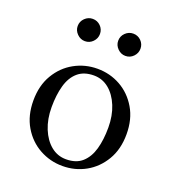

<svg xmlns="http://www.w3.org/2000/svg" viewBox="-127 -781 813 891"><g transform="rotate(20 280.0 -335.0)"><path d="M280 -470Q342 -470 394 -441Q446 -412 478 -358Q510 -304 510 -230Q510 -156 478 -102Q446 -48 394 -19Q342 10 280 10Q219 10 166.5 -19Q114 -48 82 -102Q50 -156 50 -230Q50 -304 82 -358Q114 -412 166.5 -441Q219 -470 280 -470ZM285 -25Q335 -25 364.5 -51.5Q394 -78 407 -124Q420 -170 420 -230Q420 -289 401 -335.5Q382 -382 349.5 -408.5Q317 -435 275 -435Q226 -435 196 -409Q166 -383 153 -336.5Q140 -290 140 -230Q140 -171 159 -124.5Q178 -78 210.5 -51.5Q243 -25 285 -25ZM380 -570Q358 -570 341.5 -586.5Q325 -603 325 -625Q325 -648 341.5 -664Q358 -680 380 -680Q403 -680 419 -664Q435 -648 435 -625Q435 -603 419 -586.5Q403 -570 380 -570ZM180 -570Q158 -570 141.5 -586.5Q125 -603 125 -625Q125 -648 141.5 -664Q158 -680 180 -680Q203 -680 219 -664Q235 -648 235 -625Q235 -603 219 -586.5Q203 -570 180 -570Z"/></g></svg>

Font: Brygada 1918
Style: Regular
Weight: 400
Designer: Mateusz Machalski | Borys Kosmynka | Przemek Hoffer
Foundry: NIEPODLEGLA 2018
Version: Version 3.006